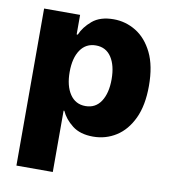

<svg xmlns="http://www.w3.org/2000/svg" viewBox="-84 -626 808 903"><g transform="rotate(10 320.0 -174.5)"><path d="M55 204.5V-545.5H226.9V-452.1H232.2Q247.9 -489.7 285 -521.1Q322.1 -552.6 386.7 -552.6Q443.9 -552.6 493.3 -522.5Q542.6 -492.5 573.2 -430.6Q603.7 -368.6 603.7 -272.4Q603.7 -179.3 574.4 -117.2Q545.1 -55 495.6 -23.6Q446 7.8 385.7 7.8Q323.9 7.8 286.4 -21.5Q248.9 -50.8 232.2 -88.4H228.7V204.5ZM225.1 -272.7Q225.1 -206.3 251.6 -166.9Q278.1 -127.5 325.6 -127.5Q373.9 -127.5 399.7 -167.1Q425.4 -206.7 425.4 -272.7Q425.4 -338.4 399.7 -377.7Q373.9 -416.9 325.6 -416.9Q278.1 -416.9 251.6 -378.2Q225.1 -339.5 225.1 -272.7Z"/></g></svg>

Font: Inter UI Extra Bold
Style: Regular
Weight: 800
Designer: Rasmus Andersson
Foundry: rsms
Version: 3.2;8d6f07862